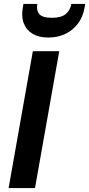

<svg xmlns="http://www.w3.org/2000/svg" viewBox="-20 -962 456 982"><path d="M24 0 148 -700H283L159 0ZM227 -770Q179 -770 147 -789Q115 -808 101.5 -843Q88 -878 97 -925L100 -942H171Q165 -909 181 -890Q197 -871 245 -871Q293 -871 316 -890Q339 -909 345 -942H416L413 -925Q405 -877 379.5 -842.5Q354 -808 315 -789Q276 -770 227 -770Z"/></svg>

Font: DM Sans 16pt
Style: Bold Italic
Weight: 700
Italic angle: -10°
Version: Version 4.004;gftools[0.9.30]